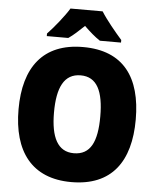

<svg xmlns="http://www.w3.org/2000/svg" viewBox="-61 -979 854 1041"><g transform="rotate(5 366.0 -458.5)"><path d="M455 -927H280C255 -885 199 -816 165 -781V-767H282C310 -786 334 -809 367 -840C399 -809 425 -786 454 -767H569V-781C533 -822 483 -882 455 -927ZM685 -358C685 -587 587 -725 367 -725C149 -725 47 -587 47 -359C47 -130 150 10 366 10C586 10 685 -130 685 -358ZM240 -358C240 -494 277 -571 367 -571C456 -571 492 -495 492 -358C492 -221 457 -147 366 -147C278 -147 240 -223 240 -358Z"/></g></svg>

Font: Noto Sans Sinhala SemiCondensed Black
Style: Regular
Weight: 900
Width: 4
Designer: Jelle Bosma - Monotype Design Team
Foundry: Monotype Imaging Inc.
Version: Version 2.006